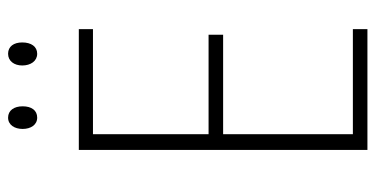

<svg xmlns="http://www.w3.org/2000/svg" viewBox="-247 -682 929 475"><g transform="rotate(-90 217.5 -444.5)"><path d="M136 -853C136 -833 146 -817 164 -817C182 -817 192 -831 192 -853C192 -874 182 -889 164 -889C146 -889 136 -873 136 -853ZM293 -854C293 -833 304 -817 322 -817C340 -817 350 -832 350 -854C350 -875 340 -889 322 -889C304 -889 293 -874 293 -854ZM383 0V-36H123V-357H369V-393H123V-679H383V-714H84V0Z"/></g></svg>

Font: Noto Sans Condensed ExtraLight
Style: Regular
Weight: 200
Width: 3
Designer: Monotype Design Team
Foundry: Monotype Imaging Inc.
Version: Version 2.013